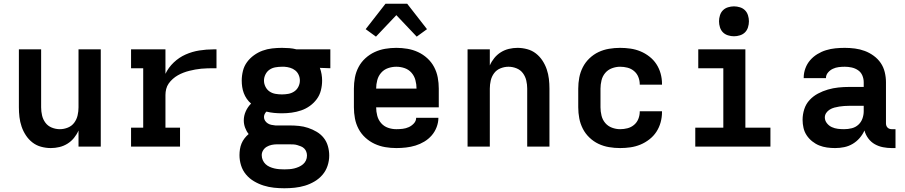

<svg xmlns="http://www.w3.org/2000/svg" viewBox="-20 -784 4840 1027"><path d="M252 8Q226 8 200 1Q174 -6 153.5 -22Q133 -38 118.5 -60Q104 -82 95.5 -107Q87 -132 84 -158Q81 -184 81 -210V-520H200V-210Q200 -188 205 -166.5Q210 -145 223 -127.5Q236 -110 257 -101.5Q278 -93 300 -93Q322 -93 343 -101.5Q364 -110 377 -127.5Q390 -145 395 -166.5Q400 -188 400 -210V-520H519V0H400V-86Q391 -65 376 -46.5Q361 -28 341 -15.5Q321 -3 298 2.5Q275 8 252 8Z M681 0V-101H746V-419H681V-520H865V-389Q881 -423 909.5 -450Q938 -477 973 -492.5Q1008 -508 1046 -514Q1084 -520 1122 -520H1138V-419H1122Q1106 -419 1089.5 -418.5Q1073 -418 1056.5 -416.5Q1040 -415 1024 -412Q1008 -409 992 -405Q976 -401 960.5 -395Q945 -389 931 -381Q917 -373 904.5 -362Q892 -351 882.5 -337.5Q873 -324 869 -308Q865 -292 865 -276V-101H943V0Z M1501 223Q1473 223 1445 220Q1417 217 1390 208.5Q1363 200 1338.5 185.5Q1314 171 1296 149.5Q1278 128 1269.5 101Q1261 74 1261 46Q1261 30 1263.5 14Q1266 -2 1272 -16.5Q1278 -31 1288 -44Q1298 -57 1310 -67Q1298 -82 1291 -101Q1284 -120 1284 -140Q1284 -165 1294.5 -188.5Q1305 -212 1323 -230Q1310 -241 1300 -255.5Q1290 -270 1284 -286Q1278 -302 1275.5 -319Q1273 -336 1273 -353Q1273 -379 1279.5 -405Q1286 -431 1301.5 -452Q1317 -473 1338.5 -488.5Q1360 -504 1384.5 -513Q1409 -522 1435.5 -525Q1462 -528 1488 -528Q1508 -528 1527.5 -526.5Q1547 -525 1566 -520H1747V-419L1691 -421Q1697 -405 1700 -387.5Q1703 -370 1703 -353Q1703 -327 1696.5 -301Q1690 -275 1674.5 -254Q1659 -233 1637.5 -217.5Q1616 -202 1591 -193.5Q1566 -185 1540 -181.5Q1514 -178 1488 -178Q1467 -178 1446 -180Q1425 -182 1405 -187Q1399 -181 1395.5 -173.5Q1392 -166 1392 -158Q1392 -147 1398 -138Q1404 -129 1413 -123.5Q1422 -118 1432.5 -116Q1443 -114 1453 -113H1528Q1554 -113 1579 -110.5Q1604 -108 1628 -100Q1652 -92 1674 -79Q1696 -66 1711.5 -46.5Q1727 -27 1734 -2Q1741 23 1741 48Q1741 76 1732 103Q1723 130 1705 151Q1687 172 1662.5 186.5Q1638 201 1611.5 209Q1585 217 1557 220Q1529 223 1501 223ZM1488 -279Q1505 -279 1522 -282Q1539 -285 1553.5 -294.5Q1568 -304 1576 -320Q1584 -336 1584 -353Q1584 -369 1577.5 -383.5Q1571 -398 1559 -407.5Q1547 -417 1532 -421.5Q1517 -426 1501 -427H1488Q1471 -427 1453.5 -424Q1436 -421 1422 -411.5Q1408 -402 1400 -386Q1392 -370 1392 -353Q1392 -336 1400 -320Q1408 -304 1422 -294.5Q1436 -285 1453.5 -282Q1471 -279 1488 -279ZM1501 122Q1514 122 1527.5 121Q1541 120 1553.5 117Q1566 114 1578.5 108.5Q1591 103 1601 94.5Q1611 86 1616.5 74Q1622 62 1622 48Q1622 38 1618.5 28Q1615 18 1607.5 10.5Q1600 3 1590 -1Q1580 -5 1570 -8Q1560 -11 1549.5 -11.5Q1539 -12 1528 -12H1461Q1447 -12 1433 -9Q1419 -6 1407 1Q1395 8 1387.5 20Q1380 32 1380 46Q1380 60 1385.5 72.5Q1391 85 1400.5 94Q1410 103 1422.5 108.5Q1435 114 1448 117Q1461 120 1474.5 121Q1488 122 1501 122Z M2100 8Q2070 8 2040.5 3Q2011 -2 1984 -14.5Q1957 -27 1934.5 -47.5Q1912 -68 1898 -94.5Q1884 -121 1878.5 -150.5Q1873 -180 1873 -210V-310Q1873 -340 1878.5 -369.5Q1884 -399 1898 -425.5Q1912 -452 1934.5 -472.5Q1957 -493 1984 -505.5Q2011 -518 2040.5 -523Q2070 -528 2100 -528Q2130 -528 2159.5 -523Q2189 -518 2216 -505.5Q2243 -493 2265.5 -472.5Q2288 -452 2302 -425.5Q2316 -399 2321.5 -369.5Q2327 -340 2327 -310V-210H1992Q1992 -187 1998 -164.5Q2004 -142 2019 -125Q2034 -108 2055.5 -100.5Q2077 -93 2100 -93Q2117 -93 2134 -95Q2151 -97 2166.5 -104Q2182 -111 2194 -124Q2206 -137 2206 -154H2325Q2325 -129 2315.5 -104Q2306 -79 2289 -59.5Q2272 -40 2249.5 -26.5Q2227 -13 2202.5 -5.5Q2178 2 2152 5Q2126 8 2100 8ZM1992 -310H2208Q2208 -333 2202 -355.5Q2196 -378 2181 -395Q2166 -412 2144.5 -419.5Q2123 -427 2100 -427Q2077 -427 2055.5 -419.5Q2034 -412 2019 -395Q2004 -378 1998 -355.5Q1992 -333 1992 -310ZM1991 -588 1936 -628 2042 -764H2158L2264 -628L2209 -588L2100 -703Z M2481 0V-520H2600V-434Q2609 -455 2624 -473.5Q2639 -492 2659 -504.5Q2679 -517 2702 -522.5Q2725 -528 2748 -528Q2774 -528 2800 -521Q2826 -514 2846.5 -498Q2867 -482 2881.5 -460Q2896 -438 2904.5 -413Q2913 -388 2916 -362Q2919 -336 2919 -310V0H2800V-310Q2800 -332 2795 -353.5Q2790 -375 2777 -392.5Q2764 -410 2743 -418.5Q2722 -427 2700 -427Q2678 -427 2657 -418.5Q2636 -410 2623 -392.5Q2610 -375 2605 -353.5Q2600 -332 2600 -310V0Z M3297 8Q3267 8 3237.5 3Q3208 -2 3181.5 -14.5Q3155 -27 3133 -48Q3111 -69 3097.5 -95.5Q3084 -122 3078.5 -151Q3073 -180 3073 -210V-310Q3073 -340 3078.5 -369Q3084 -398 3097.5 -424.5Q3111 -451 3133 -472Q3155 -493 3181.5 -505.5Q3208 -518 3237.5 -523Q3267 -528 3297 -528Q3325 -528 3352.5 -524Q3380 -520 3405.5 -509.5Q3431 -499 3453.5 -481.5Q3476 -464 3491 -441Q3506 -418 3513.5 -391Q3521 -364 3521 -336V-331H3402V-333Q3402 -353 3394.5 -372Q3387 -391 3371.5 -404Q3356 -417 3336.5 -422Q3317 -427 3297 -427Q3275 -427 3253.5 -419Q3232 -411 3217.5 -394Q3203 -377 3197.5 -354.5Q3192 -332 3192 -310V-210Q3192 -188 3197.5 -165.5Q3203 -143 3217.5 -126Q3232 -109 3253.5 -101Q3275 -93 3297 -93Q3317 -93 3336.5 -98Q3356 -103 3371.5 -116Q3387 -129 3394.5 -148Q3402 -167 3402 -187V-189H3521V-184Q3521 -156 3513.5 -129Q3506 -102 3491 -79Q3476 -56 3453.5 -38.5Q3431 -21 3405.5 -10.5Q3380 0 3352.5 4Q3325 8 3297 8Z M3699 0V-101H3849V-419H3715V-520H3967V-101H4101V0ZM3906 -590Q3890 -590 3874 -595Q3858 -600 3847 -611Q3836 -622 3831 -638Q3826 -654 3826 -670Q3826 -686 3831 -702Q3836 -718 3847 -729Q3858 -740 3874 -745Q3890 -750 3906 -750Q3922 -750 3938 -745Q3954 -740 3965 -729Q3976 -718 3981 -702Q3986 -686 3986 -670Q3986 -654 3981 -638Q3976 -622 3965 -611Q3954 -600 3938 -595Q3922 -590 3906 -590Z M4447 8Q4425 8 4403.5 5Q4382 2 4362 -6Q4342 -14 4324.5 -28Q4307 -42 4295 -60Q4283 -78 4278 -99.5Q4273 -121 4273 -143Q4273 -172 4282 -200Q4291 -228 4310.5 -249Q4330 -270 4355.5 -283.5Q4381 -297 4408.5 -305Q4436 -313 4464.5 -316Q4493 -319 4522 -319H4600V-344Q4600 -363 4592.5 -380.5Q4585 -398 4569.5 -408.5Q4554 -419 4535.5 -423Q4517 -427 4499 -427Q4482 -427 4466 -425Q4450 -423 4435 -416Q4420 -409 4409 -396Q4398 -383 4398 -367V-366H4279V-369Q4279 -394 4288 -418.5Q4297 -443 4313.5 -462Q4330 -481 4352 -494.5Q4374 -508 4398.5 -515.5Q4423 -523 4448 -525.5Q4473 -528 4499 -528Q4526 -528 4553 -524.5Q4580 -521 4605.5 -511.5Q4631 -502 4653.5 -485.5Q4676 -469 4691 -447Q4706 -425 4712.5 -398Q4719 -371 4719 -344V-124Q4719 -118 4721 -112Q4723 -106 4727.5 -101.5Q4732 -97 4738 -95Q4744 -93 4750 -93H4770V8H4750Q4727 8 4703.5 3.5Q4680 -1 4659.5 -12.5Q4639 -24 4624.5 -43.5Q4610 -63 4604 -86Q4594 -64 4578 -45.5Q4562 -27 4541 -14.5Q4520 -2 4496 3Q4472 8 4447 8ZM4495 -93Q4516 -93 4536 -98Q4556 -103 4571 -116.5Q4586 -130 4593 -149.5Q4600 -169 4600 -189V-218H4522Q4509 -218 4495.5 -217Q4482 -216 4469 -214Q4456 -212 4443 -208.5Q4430 -205 4418.5 -198Q4407 -191 4399.5 -180Q4392 -169 4392 -156Q4392 -139 4403 -125Q4414 -111 4429.5 -104Q4445 -97 4461.5 -95Q4478 -93 4495 -93Z"/></svg>

Font: R Plex Mono
Style: Bold
Weight: 700
Monospace: yes
Designer: Belleve Invis
Foundry: Belleve Invis
Version: Version 31.8.0